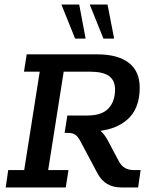

<svg xmlns="http://www.w3.org/2000/svg" viewBox="-20 -821 675 841"><path d="M5 0 16 -76H86L154 -507H85L97 -583H405Q496 -583 544 -546Q592 -509 592 -437Q592 -342 534 -294Q489 -257 420 -248Q437 -234 452 -206L501 -114Q512 -94 528 -85Q544 -76 567 -76H596L585 0H510Q476 0 450 -15Q424 -30 408 -60L335 -197Q322 -223 309.5 -231Q297 -239 276 -239H263L275 -315H362Q426 -315 455 -346Q484 -377 484 -429Q484 -469 457.5 -488Q431 -507 375 -507H259L191 -76H280L268 0ZM433 -652 373 -801H451L480 -652ZM309 -652 249 -801H327L355 -652Z"/></svg>

Font: Rokkitt SemiBold Medium
Style: Italic
Weight: 500
Italic angle: -9°
Version: Version 3.103